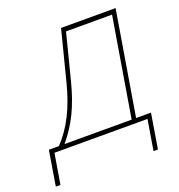

<svg xmlns="http://www.w3.org/2000/svg" viewBox="-207 -652 849 911"><g transform="rotate(-20 217.0 -196.5)"><path d="M-79.6 153.3 -50.8 -22.5H0Q47.4 -72.3 80.6 -137.9Q113.8 -203.6 136.7 -293L201.2 -545.9H476.6L389.6 -22.5H464.8L436 153.3H413.6L439 0H-30.8L-56.2 153.3ZM28.3 -22.5H367.2L450.2 -522.5H217.8L159.2 -293Q137.2 -206.1 106 -141.8Q74.7 -77.6 28.3 -22.5Z"/></g></svg>

Font: Inter Display Thin
Style: Italic
Weight: 100
Italic angle: -9.39999°
Designer: Rasmus Andersson
Foundry: rsms
Version: Version 4.000;git-a52131595